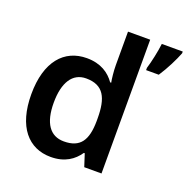

<svg xmlns="http://www.w3.org/2000/svg" viewBox="-135 -887 1002 1025"><g transform="rotate(20 365.5 -375.0)"><path d="M260 10C341 10 389 -26 420 -71H425L448 0H546V-760H420V-570C420 -536 425 -492 429 -473H423C392 -517 343 -552 263 -552C135 -552 49 -456 49 -270C49 -85 134 10 260 10ZM731 -750V-760H612C607 -717 593 -651 581 -613V-600H653C686 -650 715 -709 731 -750ZM298 -92C219 -92 177 -153 177 -268C177 -383 219 -449 296 -449C396 -449 426 -385 426 -269V-253C425 -145 391 -92 298 -92Z"/></g></svg>

Font: Noto Sans Myanmar SemiBold
Style: Regular
Weight: 600
Designer: Monotype Design Team
Foundry: Monotype Imaging Inc.
Version: Version 2.107